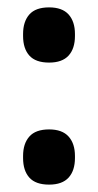

<svg xmlns="http://www.w3.org/2000/svg" viewBox="-20 -488 266 520"><path d="M113 12Q76.5 12 59.5 -7Q42.5 -26 42.5 -60V-65.5Q42.5 -99 59.5 -118.2Q76.5 -137.5 113 -137.5Q148.5 -137.5 165.8 -118.2Q183 -99 183 -65.5V-60Q183 -26 165.8 -7Q148.5 12 113 12ZM113 -318.5Q76.5 -318.5 59.5 -337.5Q42.5 -356.5 42.5 -390.5V-396Q42.5 -429.5 59.5 -448.8Q76.5 -468 113 -468Q148.5 -468 165.8 -448.8Q183 -429.5 183 -396V-390.5Q183 -356.5 165.8 -337.5Q148.5 -318.5 113 -318.5Z"/></svg>

Font: Anek Bangla
Style: Semi-bold
Weight: 600
Designer: Sulekha Rajkumar (Bangla), Yesha Goshar (Latin)
Foundry: Ek Type
Version: Version 1.002;March 21, 2022;FontCreator 13.0.0.2683 64-bit